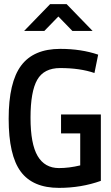

<svg xmlns="http://www.w3.org/2000/svg" viewBox="-20 -902 540 931"><path d="M97 -752 223 -882H303L429 -752H331L263 -822L195 -752ZM272 -665Q374 -665 456 -637L438 -548Q368 -572 272 -572Q193 -572 160.5 -515Q128 -458 128 -331Q128 -204 162.5 -145.5Q197 -87 266 -87Q315 -87 369 -100V-255H276V-347H469V-25Q374 9 266 9Q139 9 80.5 -70Q22 -149 22 -326Q22 -503 82.5 -584Q143 -665 272 -665Z"/></svg>

Font: Lekton
Style: Bold
Weight: 700
Designer: Paolo Mazzetti, Luciano Perondi, Raffaele Flato, Elena Papassissa, Emilio Macchia, Michela Povoleri, Tobias Seemiller, R
Version: Version 34.000